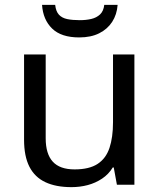

<svg xmlns="http://www.w3.org/2000/svg" viewBox="-20 -760 658 790"><path d="M533 -536V0H461L448 -71H444Q427 -43 400 -25Q373 -7 341 1.5Q309 10 274 10Q210 10 166.5 -10.5Q123 -31 101 -74Q79 -117 79 -185V-536H168V-191Q168 -127 197 -95Q226 -63 287 -63Q347 -63 381.5 -85.5Q416 -108 430.5 -151.5Q445 -195 445 -257V-536ZM464 -740Q461 -700 441.5 -670Q422 -640 388 -623Q354 -606 306 -606Q232 -606 194.5 -642.5Q157 -679 153 -740H207Q210 -713 222.5 -699.5Q235 -686 256.5 -681.5Q278 -677 308 -677Q334 -677 355.5 -682Q377 -687 391.5 -700.5Q406 -714 409 -740Z"/></svg>

Font: Noto Sans Tamil
Style: Regular
Weight: 400
Designer: Jelle Bosma - Monotype Design Team
Foundry: Monotype Imaging Inc.
Version: Version 2.003